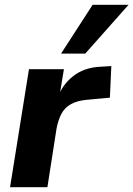

<svg xmlns="http://www.w3.org/2000/svg" viewBox="-20 -782 557 802"><path d="M22 0 101 -493H247L227 -372H220Q240 -428 285 -463.5Q330 -499 395 -503L445 -506L439 -374L341 -365Q301 -361 275.5 -346.5Q250 -332 236.5 -306.5Q223 -281 216 -244L178 0ZM235 -558 367 -762H517L336 -558Z"/></svg>

Font: Nunito Sans 11pt ExtraBold
Style: Italic
Weight: 800
Italic angle: -9°
Version: Version 3.101;gftools[0.9.27]